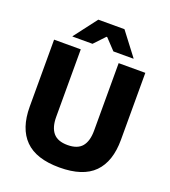

<svg xmlns="http://www.w3.org/2000/svg" viewBox="-150 -936 943 1062"><g transform="rotate(20 321.5 -405.0)"><path d="M321.5 15.5Q184.5 15.5 118.8 -50.8Q53 -117 53 -245V-639H210V-242Q210 -180 236.8 -148.2Q263.5 -116.5 321.5 -116.5Q380 -116.5 406.5 -148.2Q433 -180 433 -242V-639H590V-245Q590 -117 524.8 -50.8Q459.5 15.5 321.5 15.5ZM245 -826.5H399L501.5 -692V-690H383.5L324 -753H320L260.5 -690H142.5V-692Z"/></g></svg>

Font: Anek Gurmukhi
Style: Bold
Weight: 700
Designer: Sarang Kulkarni (Gurmukhi), Yesha Goshar (Latin)
Foundry: Ek Type
Version: Version 1.003